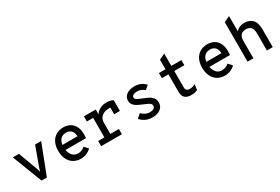

<svg xmlns="http://www.w3.org/2000/svg" viewBox="78 -1778 4156 2846"><g transform="rotate(-30 2156.0 -355.0)"><path d="M66 -511H171L294 -178Q305 -147 310 -124Q315 -147 326 -178L447 -511H551L354 0H263Z M1149 -216H797Q808 -152 843.5 -115Q879 -78 936 -78Q1003 -78 1052 -124L1111 -60Q1078 -27 1033 -7.5Q988 12 935 12Q861 12 807 -22Q753 -56 724.5 -117Q696 -178 696 -256Q696 -339 725.5 -399Q755 -459 809 -491Q863 -523 935 -523Q996 -523 1045.5 -496.5Q1095 -470 1123.5 -415Q1152 -360 1152 -279Q1152 -241 1149 -216ZM1053 -303Q1050 -371 1016 -403Q982 -435 935 -435Q873 -435 838 -400.5Q803 -366 795 -303Z M1785 -497V-314H1687V-427Q1680 -428 1666 -428Q1589 -428 1540.5 -390Q1492 -352 1492 -281V-89H1638V0H1283V-89H1390V-423H1283V-511H1485V-427Q1509 -471 1560.5 -497Q1612 -523 1669 -523Q1740 -523 1785 -497Z M1957 -79 2024 -138Q2048 -112 2084.5 -93Q2121 -74 2163 -74Q2203 -74 2228.5 -89.5Q2254 -105 2254 -134Q2254 -155 2238.5 -170Q2223 -185 2201 -195.5Q2179 -206 2128 -227Q2071 -251 2038 -269.5Q2005 -288 1984.5 -316Q1964 -344 1964 -386Q1964 -449 2017.5 -486Q2071 -523 2153 -523Q2212 -523 2258.5 -501.5Q2305 -480 2337 -443L2271 -388Q2246 -410 2217.5 -423.5Q2189 -437 2149 -437Q2108 -437 2083 -423Q2058 -409 2058 -385Q2058 -361 2085.5 -344.5Q2113 -328 2174 -304Q2232 -281 2266 -263.5Q2300 -246 2324 -214.5Q2348 -183 2348 -136Q2348 -67 2296 -27.5Q2244 12 2156 12Q2095 12 2042.5 -12.5Q1990 -37 1957 -79Z M2679 -122V-423H2567V-511H2679V-674L2779 -722V-511H2951V-423H2779V-146Q2779 -112 2795 -95Q2811 -78 2852 -78Q2879 -78 2900 -85Q2921 -92 2942 -104L2931 -11Q2908 1 2882 6.5Q2856 12 2819 12Q2679 12 2679 -122Z M3613 -216H3261Q3272 -152 3307.5 -115Q3343 -78 3400 -78Q3467 -78 3516 -124L3575 -60Q3542 -27 3497 -7.5Q3452 12 3399 12Q3325 12 3271 -22Q3217 -56 3188.5 -117Q3160 -178 3160 -256Q3160 -339 3189.5 -399Q3219 -459 3273 -491Q3327 -523 3399 -523Q3460 -523 3509.5 -496.5Q3559 -470 3587.5 -415Q3616 -360 3616 -279Q3616 -241 3613 -216ZM3517 -303Q3514 -371 3480 -403Q3446 -435 3399 -435Q3337 -435 3302 -400.5Q3267 -366 3259 -303Z M3789 -676 3889 -722V-459Q3938 -523 4031 -523Q4120 -523 4170 -470.5Q4220 -418 4220 -303V0H4120V-296Q4120 -366 4089 -397.5Q4058 -429 4008 -429Q3889 -429 3889 -298V0H3789Z"/></g></svg>

Font: Overpass Mono Light
Style: Bold
Weight: 600
Monospace: yes
Designer: Delve Withrington, Dave Bailey
Foundry: Delve Fonts
Version: Version 1.000;DELV;Overpass